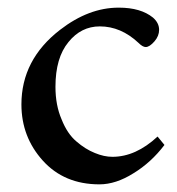

<svg xmlns="http://www.w3.org/2000/svg" viewBox="-20 -470 463 502"><path d="M392 -113 410 -91Q375 -45 329 -17Q283 12 240 12Q148 12 92 -50Q36 -112 36 -197Q36 -314 137 -392Q212 -450 290 -450H291Q348 -450 380 -424Q396 -410 396 -392Q396 -376 384 -362Q371 -347 361 -347Q353 -347 342 -358Q296 -401 241 -401Q192 -401 159 -360Q125 -319 125 -243Q125 -195 141 -158Q156 -120 180 -100Q203 -80 228 -70Q252 -60 274 -60Q335 -60 392 -113Z"/></svg>

Font: Shafarik
Style: Regular
Weight: 400
Version: Version 1.001; ttfautohint (v1.8.4.7-5d5b)